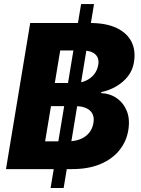

<svg xmlns="http://www.w3.org/2000/svg" viewBox="-20 -842 701 956"><path d="M231.9 94.2 383.8 -821.8H448.2L296.9 94.2ZM9.8 0 130.4 -727.5H427.7Q508.8 -727.5 560.8 -702.6Q612.8 -677.7 634.8 -633.8Q656.7 -589.8 647 -532.7Q641.1 -493.7 617.7 -463.1Q594.2 -432.6 559.6 -412.4Q524.9 -392.1 483.9 -383.3V-378.4Q527.8 -376.5 561.5 -353Q595.2 -329.6 611.6 -288.8Q627.9 -248 618.7 -192.9Q609.4 -136.7 573.7 -93Q538.1 -49.3 479 -24.7Q419.9 0 338.9 0ZM204.6 -138.2H315.4Q371.6 -138.2 405.3 -163.3Q439 -188.5 445.3 -231Q449.7 -256.8 440.4 -275.1Q431.2 -293.5 409.4 -303.5Q387.7 -313.5 354.5 -313.5H233.9ZM252.9 -428.7H352.5Q381.3 -428.7 406.2 -439.7Q431.2 -450.7 448 -471.2Q464.8 -491.7 469.2 -519.5Q475.1 -552.7 454.1 -571.8Q433.1 -590.8 389.2 -590.8H279.8Z"/></svg>

Font: Inter 18pt ExtraBold
Style: Italic
Weight: 800
Italic angle: -9.3988°
Designer: Rasmus Andersson
Foundry: rsms
Version: Version 4.001;git-66647c0bb